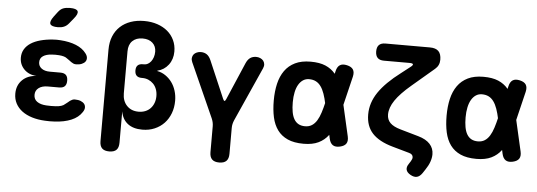

<svg xmlns="http://www.w3.org/2000/svg" viewBox="-57 -962 3715 1328"><g transform="rotate(5 1800.0 -297.5)"><path d="M513.1 -481.4Q525 -465.9 525.9 -451.1Q526.8 -436.2 518.7 -425.2Q510.6 -414.2 494.2 -407.2Q477.8 -400.3 454.1 -400.3Q444.2 -400.3 436 -403.9Q427.9 -407.5 420.6 -412.6Q413.3 -417.7 405.5 -423.9Q397.7 -430.1 388.2 -436Q379.3 -443.6 365 -447.5Q350.8 -451.5 332.1 -452.8Q319.4 -453.8 306.9 -453.8Q294.3 -453.8 281.6 -452.8Q243.7 -450.5 221.6 -435.7Q199.5 -420.9 199.5 -392.9Q199.5 -366 220.9 -349.9Q242.3 -333.8 279.1 -333.8H352.2Q378.5 -333.8 391.1 -321.2Q403.8 -308.5 403.8 -282.2Q403.8 -255.9 391.1 -243.2Q378.5 -230.6 352.2 -230.6H274Q233.9 -230.6 210.6 -213Q187.2 -195.5 187.2 -165Q187.2 -134.4 210.6 -118Q233.9 -101.5 274 -99.2Q290.5 -98.2 307.1 -98.2Q323.8 -98.2 340.3 -99.2Q362.2 -100.5 378.2 -105.5Q394.3 -110.5 404.6 -120.6Q413.5 -126.5 420.6 -133Q427.8 -139.6 434.9 -144.9Q442.1 -150.1 450.2 -153.7Q458.4 -157.3 468.6 -157.3Q492.3 -157.3 509.2 -150.4Q526.1 -143.4 534.4 -132.4Q542.6 -121.4 542.2 -106.5Q541.8 -91.7 530.2 -75.2Q505.6 -37.2 456.6 -16.7Q407.5 3.7 340.3 7Q323.8 8 307.1 8Q290.5 8 274 7Q224.6 4.7 184.1 -7.9Q143.7 -20.4 114.7 -42.1Q85.8 -63.8 69.9 -94Q54 -124.2 54 -161.9Q54 -219.8 91.2 -256.6Q128.4 -293.4 190.5 -296.3Q136.7 -298.9 103.6 -332.2Q70.5 -365.6 70.5 -413.3Q70.5 -446.2 85.7 -471.7Q101 -497.2 128.6 -515Q156.2 -532.9 195.3 -543.4Q234.5 -554 281.6 -557Q294.3 -558 306.9 -558Q319.4 -558 332.1 -557Q395.4 -553 441.8 -534.1Q488.2 -515.2 513.1 -481.4ZM383 -679.1Q368.1 -660.5 349.5 -652.8Q330.9 -645 307.9 -645Q262.6 -645 254 -662.3Q245.4 -679.5 272.4 -716L297.3 -748.9Q314.3 -771.3 333.6 -778.1Q352.9 -785 379.7 -785Q425.6 -785 433.5 -767.4Q441.4 -749.9 412.7 -715.5Z M735.8 180Q702.1 180 685.8 163.9Q669.6 147.7 669.6 114V-520.6Q669.6 -573 686.2 -613.7Q702.8 -654.4 733.3 -682.6Q763.8 -710.8 805.9 -725.4Q848 -740 899 -740Q948.9 -740 990.4 -726Q1031.8 -712 1061.7 -686.8Q1091.5 -661.5 1108.1 -626Q1124.7 -590.5 1124.7 -547.7Q1124.7 -493.5 1095.2 -454.8Q1065.6 -416.2 1018.8 -405.5V-403Q1049.7 -397.3 1075.6 -379.7Q1101.5 -362.2 1120.3 -336.7Q1139.1 -311.2 1149.4 -278Q1159.7 -244.9 1159.7 -208.4Q1159.7 -161.4 1144.6 -121.4Q1129.4 -81.4 1102.1 -52.4Q1074.8 -23.4 1036 -6.7Q997.2 10 950.5 10Q886.3 10 848.3 -19.9Q810.3 -49.7 801.6 -104.1V114Q801.6 147.7 785.5 163.9Q769.4 180 735.8 180ZM925.3 -441.1Q938 -441.1 949.9 -447.9Q961.9 -454.6 971.4 -466.8Q980.9 -479 986.8 -496.5Q992.7 -514 992.7 -534.8Q992.7 -572.5 967.6 -595.5Q942.6 -618.5 898.3 -618.5Q854 -618.5 827.8 -593.1Q801.6 -567.7 801.6 -520.6V-229.4Q801.6 -176.2 832.3 -143.9Q863 -111.5 913.9 -111.5Q939.2 -111.5 960.2 -119.8Q981.1 -128.1 996.1 -143.9Q1011.2 -159.6 1019.4 -181.5Q1027.7 -203.3 1027.7 -229.2Q1027.7 -255.9 1019.4 -277.7Q1011.2 -299.4 996.5 -314.4Q981.8 -329.4 962.4 -337.8Q942.9 -346.2 919.9 -346.2H915.5Q891.6 -346.2 879.7 -358.1Q867.7 -370.1 867.7 -394Q867.7 -417.9 879.7 -429.5Q891.6 -441.1 915.5 -441.1Z M1500 190Q1466.5 190 1450.2 173.7Q1434 157.5 1434 124V-55.4Q1434 -69.8 1431 -83.2Q1428 -96.6 1422.3 -109.7L1254.1 -485.5Q1247.3 -501.1 1249 -515Q1250.7 -528.9 1258.5 -538.7Q1266.3 -548.5 1279.6 -554.2Q1292.8 -560 1307.8 -560Q1331.7 -560 1349 -548.4Q1366.3 -536.8 1378 -509.9L1489.3 -250.6Q1495 -237.5 1500 -237.5Q1505 -237.5 1510.7 -250.6L1622 -509.9Q1633.7 -536.8 1651 -548.4Q1668.3 -560 1692.2 -560Q1707.2 -560 1720.4 -554.2Q1733.7 -548.5 1741.5 -538.7Q1749.3 -528.9 1751.2 -515Q1753 -501.1 1745.9 -485.5L1577.7 -109.7Q1572 -96.6 1569 -83.2Q1566 -69.8 1566 -55.4V124Q1566 157.5 1549.8 173.7Q1533.5 190 1500 190Z M2370.5 -67.7Q2377.6 -36.3 2366.1 -18.1Q2354.6 0.2 2323.2 7.3Q2291.8 14.4 2273.4 2.5Q2255 -9.3 2247.9 -40.7L2196 -277.3Q2187.7 -317.3 2177.1 -347.4Q2166.5 -377.6 2151.7 -397.9Q2137 -418.2 2117.1 -428.3Q2097.2 -438.5 2070 -438.5Q2046.7 -438.5 2028.4 -426.5Q2010.1 -414.5 1997.2 -392.7Q1984.3 -371 1977.7 -339.7Q1971 -308.5 1971 -270H1839Q1839 -334 1851.4 -387Q1863.8 -440 1891.1 -478.5Q1918.4 -517 1962.4 -538.5Q2006.4 -560 2070 -560Q2132.1 -560 2173.3 -542.6Q2214.4 -525.1 2241.5 -492.7Q2268.6 -460.2 2285.5 -413.8Q2302.4 -367.3 2315.4 -309.3ZM2247.2 -509.3Q2254.3 -540.7 2272.7 -552.5Q2291.1 -564.4 2322.5 -557.3Q2353.9 -550.2 2365.4 -531.9Q2376.9 -513.7 2369.8 -482.3L2315.4 -257Q2301.4 -199 2284.5 -150Q2267.6 -101 2241 -65.5Q2214.4 -30 2173.3 -10Q2132.1 10 2070 10Q2003.6 10 1959.2 -10Q1914.9 -30 1888.3 -66.5Q1861.7 -103 1850.3 -154.5Q1839 -206 1839 -270H1971Q1971 -232.2 1976.3 -202.6Q1981.6 -173 1993.4 -152.8Q2005.1 -132.5 2024.1 -122Q2043 -111.5 2070 -111.5Q2097.2 -111.5 2117.1 -124.2Q2137 -136.9 2151.4 -160.3Q2165.8 -183.6 2176.2 -216.3Q2186.7 -249 2196 -289Z M2778.1 -455.1Q2704.2 -392.6 2669.5 -341.3Q2634.8 -290 2634.8 -243Q2634.8 -207.2 2657.8 -184.3Q2680.8 -161.4 2729.1 -147.7L2856 -111.4Q2910.3 -96 2937.6 -66.2Q2964.9 -36.3 2964.9 5.2Q2964.9 29.8 2955.3 57.3Q2945.6 84.8 2925.3 114.6L2908.1 140.5Q2891.5 164.5 2871.4 169.4Q2851.3 174.3 2825.9 159.8Q2800.5 145.3 2796.3 126Q2792.1 106.8 2808.7 83.5L2820.1 65.8Q2825.1 57.8 2827.6 51Q2830.1 44.2 2830.1 38.6Q2830.1 27.7 2823.3 20.3Q2816.6 12.9 2803.1 9.3L2685.8 -23.8Q2590.1 -50.7 2544 -100.7Q2498 -150.8 2498 -231.5Q2498 -311.8 2547.3 -385.1Q2596.7 -458.4 2700.1 -536.4L2759.7 -582.8Q2778.2 -596.5 2776.2 -603.7Q2774.2 -610.9 2750.7 -610.9H2574.3Q2544.5 -610.9 2529.8 -625.9Q2515.1 -641 2515.1 -670.8Q2515.1 -700.6 2529.8 -715.3Q2544.5 -730 2574.3 -730H2883.1Q2923.6 -730 2942.8 -710.8Q2962 -691.6 2962 -651.1Q2962 -631.2 2954.4 -614.8Q2946.8 -598.5 2931.6 -585.7Z M3570.5 -67.7Q3577.6 -36.3 3566.1 -18.1Q3554.6 0.2 3523.2 7.3Q3491.8 14.4 3473.4 2.5Q3455 -9.3 3447.9 -40.7L3396 -277.3Q3387.7 -317.3 3377.1 -347.4Q3366.5 -377.6 3351.7 -397.9Q3337 -418.2 3317.1 -428.3Q3297.2 -438.5 3270 -438.5Q3246.7 -438.5 3228.4 -426.5Q3210.1 -414.5 3197.2 -392.7Q3184.3 -371 3177.7 -339.7Q3171 -308.5 3171 -270H3039Q3039 -334 3051.4 -387Q3063.8 -440 3091.1 -478.5Q3118.4 -517 3162.4 -538.5Q3206.4 -560 3270 -560Q3332.1 -560 3373.3 -542.6Q3414.4 -525.1 3441.5 -492.7Q3468.6 -460.2 3485.5 -413.8Q3502.4 -367.3 3515.4 -309.3ZM3447.2 -509.3Q3454.3 -540.7 3472.7 -552.5Q3491.1 -564.4 3522.5 -557.3Q3553.9 -550.2 3565.4 -531.9Q3576.9 -513.7 3569.8 -482.3L3515.4 -257Q3501.4 -199 3484.5 -150Q3467.6 -101 3441 -65.5Q3414.4 -30 3373.3 -10Q3332.1 10 3270 10Q3203.6 10 3159.2 -10Q3114.9 -30 3088.3 -66.5Q3061.7 -103 3050.3 -154.5Q3039 -206 3039 -270H3171Q3171 -232.2 3176.3 -202.6Q3181.6 -173 3193.4 -152.8Q3205.1 -132.5 3224.1 -122Q3243 -111.5 3270 -111.5Q3297.2 -111.5 3317.1 -124.2Q3337 -136.9 3351.4 -160.3Q3365.8 -183.6 3376.2 -216.3Q3386.7 -249 3396 -289Z"/></g></svg>

Font: Maple Mono
Style: Regular
Weight: 400
Monospace: yes
Designer: subframe7536
Version: Version 7.300